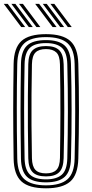

<svg xmlns="http://www.w3.org/2000/svg" viewBox="-20 -988 487 1015"><path d="M223.2 7.5Q133 7.5 93.2 -29Q53.5 -65.5 52 -149.5Q51 -220.2 50.4 -281.9Q49.8 -343.5 49.8 -401.9Q49.8 -460.2 50.4 -520.9Q51 -581.5 52 -650.5Q53.5 -734.8 93.2 -771.1Q133 -807.5 223.2 -807.5Q311.5 -807.5 351.6 -771.4Q391.8 -735.2 394 -650.8Q395.8 -585.8 396.6 -525.6Q397.5 -465.5 397.4 -405.9Q397.2 -346.2 396.5 -283.1Q395.8 -220 394 -149.2Q391.8 -63.2 350.9 -27.9Q310 7.5 223.2 7.5ZM223.2 -8.2Q300.2 -8.2 336.6 -40.2Q373 -72.2 374.5 -150Q376 -215.5 376.8 -275.6Q377.5 -335.8 377.6 -395Q377.8 -454.2 377 -517Q376.2 -579.8 374.5 -650Q373 -727 337.1 -759.4Q301.2 -791.8 223.2 -791.8Q142.5 -791.8 107.8 -758.5Q73 -725.2 71.2 -650Q70 -591 69.4 -534.8Q68.8 -478.5 68.8 -419.6Q68.8 -360.8 69.2 -294.8Q69.8 -228.8 71.2 -150Q72.8 -71.2 109.8 -39.8Q146.8 -8.2 223.2 -8.2ZM223.2 -24Q153.5 -24 122.8 -53.2Q92 -82.5 90.8 -150Q89.8 -220.2 89.1 -281.8Q88.5 -343.2 88.5 -401.6Q88.5 -460 89.1 -520.8Q89.8 -581.5 90.8 -650Q92 -717.5 122.6 -746.8Q153.2 -776 223.2 -776Q290.8 -776 322 -747.2Q353.2 -718.5 355.2 -649.5Q356.8 -589 357.6 -529.4Q358.5 -469.8 358.5 -408.9Q358.5 -348 357.8 -283.9Q357 -219.8 355.2 -150.5Q353.5 -81.2 321.6 -52.6Q289.8 -24 223.2 -24ZM223.2 -39.8Q278.5 -39.8 306.4 -64.1Q334.2 -88.5 335.8 -151Q337.2 -215.5 338 -276.4Q338.8 -337.2 338.9 -397.4Q339 -457.5 338.2 -519.8Q337.5 -582 335.8 -649Q334.2 -710.8 306.9 -735.5Q279.5 -760.2 223.2 -760.2Q163.5 -760.2 137.4 -734.5Q111.2 -708.8 110 -649.5Q108.8 -585 108.1 -525.1Q107.5 -465.2 107.5 -405.9Q107.5 -346.5 108.1 -283.6Q108.8 -220.8 110 -150.5Q111.2 -91.8 137.4 -65.8Q163.5 -39.8 223.2 -39.8ZM223.2 -55.5Q174.2 -55.5 152.4 -77.9Q130.5 -100.2 129.5 -151.2Q128 -233.5 127.4 -315.2Q126.8 -397 127.4 -480Q128 -563 129.5 -649.2Q130.5 -702 153.5 -723.2Q176.5 -744.5 223.2 -744.5Q271 -744.5 293 -722.6Q315 -700.8 316.5 -648.8Q318 -586.8 318.9 -527.6Q319.8 -468.5 319.8 -408.9Q319.8 -349.2 319 -286Q318.2 -222.8 316.5 -152.2Q315.2 -100 293.2 -77.8Q271.2 -55.5 223.2 -55.5ZM223.2 -71.5Q260.2 -71.5 278.2 -89.8Q296.2 -108 297 -153Q298 -213 298.6 -271.2Q299.2 -329.5 299.4 -389.1Q299.5 -448.8 299 -512.5Q298.5 -576.2 297 -647Q296.2 -693.5 277.6 -711Q259 -728.5 223.2 -728.5Q185.5 -728.5 167.6 -710.5Q149.8 -692.5 148.8 -648.5Q147.2 -567.8 146.6 -489Q146 -410.2 146.5 -327.4Q147 -244.5 148.8 -151.5Q149.8 -108.8 167.1 -90.1Q184.5 -71.5 223.2 -71.5ZM172.5 -845 80.5 -967.5H101.2L193.2 -845ZM92.2 -845 0 -967.5H21L113 -845ZM132.2 -845 40.2 -967.5H61.2L153.2 -845ZM338.5 -845 246.5 -967.5H267.2L359.2 -845ZM258 -845 166 -967.5H187L279 -845ZM298.2 -845 206.2 -967.5H227L319 -845Z"/></svg>

Font: Big Shoulders Inline Text Thin SemiBold
Style: Regular
Weight: 600
Version: Version 2.002